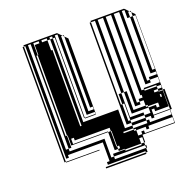

<svg xmlns="http://www.w3.org/2000/svg" viewBox="-140 -835 1061 1077"><g transform="rotate(-20 390.0 -296.0)"><path d="M121 -660V-676H113V-660ZM745 -644V-668L737 -676H729V-644ZM293 -560V-680H281V-692H265V-680H281V-560ZM361 -228V-244H345V-668L337 -676H329V-228ZM553 -260H569V-148H641V-140H653V-132H697V-116H713V-140H653V-148H641V-180H617V-196H641V-212H633V-260H649V-236H665V-228H737V-212H761V-228H737V-236H665V-244H761V-276H713V-292H761V-308H729V-356H745V-324H761V-644H745V-596H729V-644H713V-692H697V-276H713V-260H681V-692H649V-644H633V-692H601V-180H617V-164H585V-692H553V-644H537V-692H513V-700H713L737 -676H745V-668L763 -650V-200H773V-80H763V-200H737V-212H713V-200H737V-196H761V-164H745V-180H737V-164H761V-100H681V-116H653V-132H553ZM121 -132V-148H113V-132ZM121 -68V-84H113V-68ZM569 -20H545V-4H569ZM361 28V60H377V76H563V100H553V92H329V76H345V28ZM121 -644V-660H113V-644ZM121 -628V-644H113V-628ZM173 -680H201V-692H169V-620H173ZM553 -596H537V-644H553ZM649 -596H633V-644H649ZM121 -612V-628H113V-612ZM121 -596V-612H113V-596ZM121 -580V-596H113V-580ZM553 -548H537V-596H553ZM649 -548H633V-596H649ZM745 -548H729V-596H745ZM121 -564V-580H113V-564ZM121 -548V-564H113V-548ZM293 -440V-560H265V-680H249V-692H217V-680H249V-620H257V-560H281V-440ZM121 -516V-532H113V-516ZM121 -532V-548H113V-532ZM745 -500H729V-548H745ZM553 -500H537V-548H553ZM649 -500H633V-548H649ZM121 -500V-516H113V-500ZM121 -484V-500H113V-484ZM553 -452H537V-500H553ZM121 -468V-484H113V-468ZM745 -452H729V-500H745ZM649 -452H633V-500H649ZM121 -452V-468H113V-452ZM649 -404H633V-452H649ZM293 -320V-440H265V-560H257V-440H281V-320ZM121 -436V-452H113V-436ZM745 -404H729V-452H745ZM553 -404H537V-452H553ZM121 -420V-436H113V-420ZM121 -404V-420H113V-404ZM745 -356H729V-404H745ZM121 -388V-404H113V-388ZM553 -356H537V-404H553ZM649 -356H633V-404H649ZM121 -372V-388H113V-372ZM121 -356V-372H113V-356ZM121 -340V-356H113V-340ZM121 -324V-340H113V-324ZM553 -308H537V-356H553ZM649 -308H633V-356H649ZM121 -308V-324H113V-308ZM293 -320H265V-440H257V-320H281V-200H293ZM121 -292V-308H113V-292ZM553 -260H537V-308H553ZM649 -260H633V-308H649ZM121 -276V-292H113V-276ZM121 -260V-276H113V-260ZM121 -244V-260H113V-244ZM521 -244V-260H513V-244ZM521 -228V-244H513V-228ZM121 -228V-244H113V-228ZM521 -212V-228H513V-212ZM121 -212V-228H113V-212ZM121 -196V-212H113V-196ZM121 -180V-196H113V-180ZM121 -148V-164H113V-148ZM121 -84V-100H113V-84ZM121 -164V-180H113V-164ZM265 -164V-200H257V-164ZM121 -116V-132H113V-116ZM121 -100V-116H113V-100ZM185 -100H173V-116H185ZM185 -100V-84H173V-100ZM121 -52V-68H113V-52ZM121 -36V-52H113V-36ZM533 -80H489V-68H533V-52H617V-68H533ZM121 -36H113V-20H121ZM361 -20V28H345V-20ZM761 -4V-36H617V-20H601V-36H545V-44H533V-52H473V-44H533V-36H545V-20H585V-4ZM569 28V44H563V28ZM153 -68V-52H361V-20H345V-36H137V-20H113V-4H313V0H113V-4H105V-692H113V-676H121V-692H113V-700H313L337 -676H345V-668L363 -650V-200H361V-212H313V-692H297V-200H361V-196H297V-200H265V-320H257V-200H281V-180H489V-80H533V-84H505V-200H521V-100H533V-84H617V-68H633V-52H761V-80H665V-68H649V-84H617V-100H533V-200H521V-212H513V-200H505V-692H513V-260H537V-116H617V-100H653V-116H665V-84H761V-80H763V0H569V28H563V12H545V44H563V60H569V76H563V60H377V44H449V52H545V44H449V40H413V28H393V-80H173V-84H393V-80H409V12H413V28H425V12H413V-80H409V-100H201V-116H173V-140H169V-620H161V-140H169V-68H153V-692H137V-68ZM313 100H553V108H313Z"/></g></svg>

Font: Rubik Broken Fax
Style: Regular
Weight: 400
Designer: Hubert and Fischer, NaN
Foundry: Hubert and Fischer, NaN
Version: Version 2.201